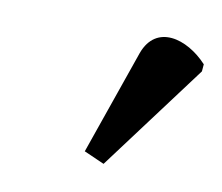

<svg xmlns="http://www.w3.org/2000/svg" viewBox="-40 -772 365 316"><g transform="rotate(10 142.0 -614.0)"><path d="M150 -502 283 -680 284 -692C250 -729 196 -744 177 -692L116 -517Z"/></g></svg>

Font: Noto Serif Condensed Medium
Style: Italic
Weight: 500
Width: 3
Italic angle: -12°
Designer: Monotype Design Team
Foundry: Monotype Imaging Inc.
Version: Version 2.013